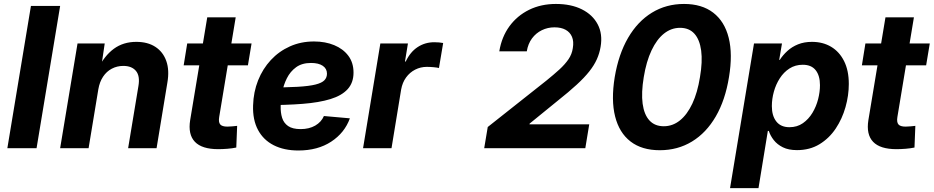

<svg xmlns="http://www.w3.org/2000/svg" viewBox="-20 -758 4775 982"><path d="M287.6 -727.5 167 0H17.6L138.2 -727.5Z M482.9 -301.3 433.1 0H287.6L376.5 -535.6H515.6L495.6 -400.4L480.5 -404.8Q513.7 -472.7 562 -508.3Q610.4 -543.9 677.2 -543.9Q735.4 -543.9 774.7 -518.3Q814 -492.7 830.6 -445.8Q847.2 -398.9 835.9 -334.5L780.8 0H635.3L688 -317.9Q696.8 -369.6 675.3 -395.3Q653.8 -420.9 610.8 -420.9Q578.6 -420.9 551.8 -406.7Q524.9 -392.6 507.1 -365.7Q489.3 -338.9 482.9 -301.3Z M1266.6 -535.6 1248 -423.8H919.4L937.5 -535.6ZM1040 -669.4H1185.5L1101.1 -159.7Q1096.7 -133.3 1106.2 -121.8Q1115.7 -110.4 1143.1 -110.4Q1152.8 -110.4 1168.7 -111.8Q1184.6 -113.3 1192.9 -114.3L1188.5 -3.4Q1167.5 1 1143.3 2.9Q1119.1 4.9 1096.2 4.9Q1012.7 4.9 976.8 -32.7Q940.9 -70.3 952.6 -143.6Z M1506.3 11.7Q1433.1 11.7 1380.1 -15.1Q1327.1 -42 1299.6 -93.5Q1272 -145 1274.4 -218.8Q1276.4 -287.6 1300 -346.9Q1323.7 -406.2 1365.2 -450.9Q1406.7 -495.6 1462.9 -520.8Q1519 -545.9 1585.9 -545.9Q1643.6 -545.9 1689.2 -527.1Q1734.9 -508.3 1761.5 -472.9Q1788.1 -437.5 1788.1 -386.7Q1788.1 -335 1758.1 -302Q1728 -269 1669.9 -251.2Q1611.8 -233.4 1527.3 -226.8Q1442.9 -220.2 1333 -220.2L1348.1 -310.5Q1441.9 -310.5 1501.5 -314Q1561 -317.4 1593.8 -325.7Q1626.5 -334 1639.4 -347.7Q1652.3 -361.3 1652.3 -381.3Q1652.3 -406.7 1630.9 -421.4Q1609.4 -436 1570.8 -436Q1524.4 -436 1494.4 -414.1Q1464.4 -392.1 1447.3 -357.9Q1430.2 -323.7 1423.1 -285.9Q1416 -248 1415.5 -215.3Q1414.6 -182.1 1422.9 -155.5Q1431.2 -128.9 1453.6 -113.3Q1476.1 -97.7 1517.6 -97.7Q1561 -97.7 1592.3 -115.7Q1623.5 -133.8 1636.7 -164.6L1769.5 -152.8Q1742.7 -78.6 1673.8 -33.4Q1605 11.7 1506.3 11.7Z M1836.9 0 1925.3 -535.6H2066.4L2051.3 -443.4H2055.2Q2078.1 -492.2 2116 -517.1Q2153.8 -542 2201.2 -542Q2212.9 -542 2225.1 -541Q2237.3 -540 2246.6 -538.1L2225.1 -410.2Q2215.8 -412.6 2197.8 -414.3Q2179.7 -416 2163.1 -416Q2131.3 -416 2103.5 -401.9Q2075.7 -387.7 2056.9 -361.8Q2038.1 -335.9 2031.7 -300.3L1982.4 0Z M2456.5 0 2474.6 -108.4 2774.4 -345.7Q2812.5 -376.5 2841.1 -402.6Q2869.6 -428.7 2887.5 -454.8Q2905.3 -481 2909.7 -511.7Q2915.5 -545.9 2905.5 -569.6Q2895.5 -593.3 2872.8 -605.7Q2850.1 -618.2 2815.9 -618.2Q2781.2 -618.2 2751.2 -603.5Q2721.2 -588.9 2700.9 -561.5Q2680.7 -534.2 2674.3 -495.6H2533.7Q2545.9 -569.3 2585.4 -623.5Q2625 -677.7 2686 -707.8Q2747.1 -737.8 2823.2 -737.8Q2900.9 -737.8 2956.1 -710.2Q3011.2 -682.6 3037.1 -633.3Q3063 -584 3051.8 -518.6Q3046.4 -485.8 3032.7 -455.1Q3019 -424.3 2993.9 -392.6Q2968.8 -360.8 2929.2 -324.5Q2889.6 -288.1 2833 -243.2L2689 -126L2688 -122.1H2993.7L2973.6 0Z M3354.5 10.3Q3262.7 10.3 3204.8 -34.4Q3147 -79.1 3126 -162.6Q3105 -246.1 3124 -363.3Q3143.6 -480.5 3192.4 -564.5Q3241.2 -648.4 3314.2 -693.1Q3387.2 -737.8 3478.5 -737.8Q3569.8 -737.8 3627.9 -693.1Q3686 -648.4 3707 -564.7Q3728 -481 3708.5 -363.8Q3689.5 -246.1 3640.9 -162.4Q3592.3 -78.6 3519.3 -34.2Q3446.3 10.3 3354.5 10.3ZM3375 -112.3Q3420.4 -112.3 3457.5 -142.1Q3494.6 -171.9 3521 -228Q3547.4 -284.2 3560.1 -363.8Q3573.7 -442.9 3566.2 -499.3Q3558.6 -555.7 3531.5 -585.7Q3504.4 -615.7 3458 -615.7Q3413.1 -615.7 3376 -586.2Q3338.9 -556.6 3312.3 -500.2Q3285.6 -443.8 3272.5 -363.3Q3259.3 -283.7 3266.8 -227.5Q3274.4 -171.4 3301.8 -141.8Q3329.1 -112.3 3375 -112.3Z M3713.9 204.1 3836.4 -535.6H3979.5L3965.3 -451.7H3968.3Q3983.9 -476.1 4007.1 -497.3Q4030.3 -518.6 4061.5 -531.2Q4092.8 -543.9 4132.8 -543.9Q4188.5 -543.9 4230.7 -518.8Q4272.9 -493.7 4297.1 -445.6Q4321.3 -397.5 4321.3 -328.6Q4321.3 -270 4304.4 -210.2Q4287.6 -150.4 4254.4 -100.6Q4221.2 -50.8 4171.6 -20.5Q4122.1 9.8 4056.2 9.8Q4013.2 9.8 3984.1 -4.6Q3955.1 -19 3937.5 -41.5Q3919.9 -64 3912.1 -88.4H3907.2L3859.4 204.1ZM4017.6 -107.4Q4057.1 -107.4 4086.4 -127.9Q4115.7 -148.4 4135.3 -180.9Q4154.8 -213.4 4164.3 -250.7Q4173.8 -288.1 4173.8 -322.3Q4173.8 -371.1 4151.9 -398.9Q4129.9 -426.8 4085.9 -426.8Q4047.4 -426.8 4017.8 -407.7Q3988.3 -388.7 3968.3 -357.4Q3948.2 -326.2 3938 -289.1Q3927.7 -252 3927.7 -215.3Q3927.7 -165.5 3950.7 -136.5Q3973.6 -107.4 4017.6 -107.4Z M4735.4 -535.6 4716.8 -423.8H4388.2L4406.2 -535.6ZM4508.8 -669.4H4654.3L4569.8 -159.7Q4565.4 -133.3 4575 -121.8Q4584.5 -110.4 4611.8 -110.4Q4621.6 -110.4 4637.5 -111.8Q4653.3 -113.3 4661.6 -114.3L4657.2 -3.4Q4636.2 1 4612.1 2.9Q4587.9 4.9 4564.9 4.9Q4481.4 4.9 4445.6 -32.7Q4409.7 -70.3 4421.4 -143.6Z"/></svg>

Font: Inter 20pt
Style: Bold Italic
Weight: 700
Italic angle: -9.3988°
Version: Version 4.001;git-66647c0bb